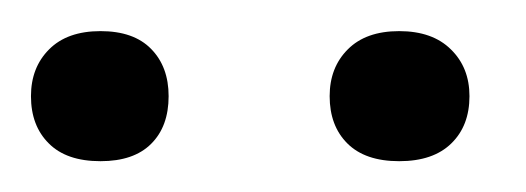

<svg xmlns="http://www.w3.org/2000/svg" viewBox="-20 -755 340 124"><path d="M44.9 -650.9Q22.9 -650.9 11.5 -662.4Q0 -673.8 0 -692.9Q0 -711.4 11.7 -723.1Q23.4 -734.9 44.9 -734.9Q66.4 -734.9 77.6 -723.4Q88.9 -711.9 88.9 -692.9Q88.9 -673.3 77.6 -662.1Q66.4 -650.9 44.9 -650.9ZM192.9 -692.9Q192.9 -711.4 204.6 -723.1Q216.3 -734.9 237.8 -734.9Q259.3 -734.9 271.2 -723.1Q283.2 -711.4 283.2 -692.9Q283.2 -673.8 271.5 -662.4Q259.8 -650.9 237.8 -650.9Q215.8 -650.9 204.3 -662.4Q192.9 -673.8 192.9 -692.9Z"/></svg>

Font: Sora ExtraLight
Style: Regular
Weight: 200
Designer: Jonathan Barnbrook, Julián Moncada
Foundry: Barnbrook Fonts
Version: Version 2.000